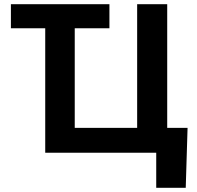

<svg xmlns="http://www.w3.org/2000/svg" viewBox="-20 -727 940 914"><path d="M500.9 -592.3H31.9V-707H500.9ZM864.2 167H723.7V0H674.3V-118.4H872.9ZM195.3 -707H335.8V-118.2H632.9V-707H776V0H195.3Z"/></svg>

Font: Pretendard JP Variable
Style: Regular
Weight: 400
Designer: Base glyphs from Inter by Rasmus Andersson; Hangul glyphs from Noto Sans CJK(Source Han Sans) by Jang Soo-young and Kang
Foundry: Kil Hyung-jin
Version: Version 1.307;Glyphs 3.2 (3192)